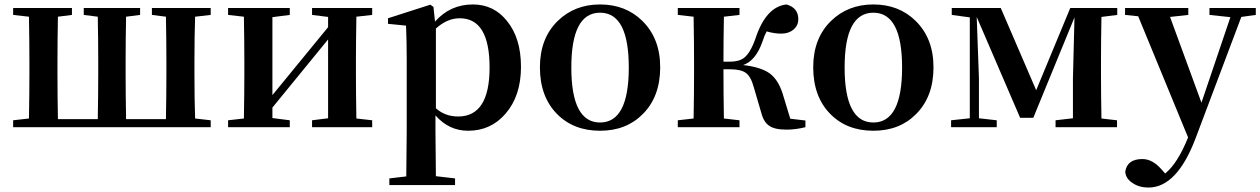

<svg xmlns="http://www.w3.org/2000/svg" viewBox="-20 -571 5658 862"><path d="M856 -496Q853 -411 853 -300V-235Q853 -125 856 -39L926 -31V0H39V-31L110 -39Q112 -153 112 -235V-300Q112 -382 110 -496L39 -504V-535H303V-504L240 -496Q238 -382 238 -300V-235Q238 -150 240 -36H419Q421 -150 421 -235V-300Q421 -382 419 -496L356 -504V-535H609V-504L546 -496Q544 -382 544 -300V-235Q544 -150 546 -36H725Q727 -150 727 -235V-300Q727 -382 725 -496L662 -504V-535H926V-504Z M1580 -496Q1578 -382 1578 -300V-235Q1578 -153 1580 -39L1651 -31V0H1381V-31L1453 -40V-394L1203 -88V-41L1281 -31V0H1004V-31L1075 -39Q1077 -153 1077 -235V-300Q1077 -382 1075 -496L1004 -504V-535H1281V-504L1203 -494V-144L1453 -449V-495L1381 -504V-535H1651V-504Z M1937 -85Q1978 -48 2037 -48Q2178 -48 2178 -268Q2178 -489 2044 -489Q1988 -489 1937 -443ZM1933 -474Q2001 -551 2103 -551Q2197 -551 2256 -477Q2319 -400 2319 -271Q2319 -141 2250 -61Q2184 16 2082 16Q1995 16 1935 -53V16Q1935 76 1937 220L2023 230V260H1728V230L1804 221Q1806 77 1806 16V-306Q1806 -384 1803 -456L1722 -464V-489L1912 -550L1926 -540Z M2481 -59Q2404 -137 2404 -269Q2404 -399 2484 -477Q2560 -551 2674 -551Q2788 -551 2863 -478Q2944 -399 2944 -269Q2944 -137 2866 -59Q2792 16 2674 16Q2555 16 2481 -59ZM2803 -268Q2803 -514 2674 -514Q2545 -514 2545 -268Q2545 -21 2674 -21Q2803 -21 2803 -268Z M3596 -30V0Q3552 11 3512 11Q3458 11 3434 -6Q3409 -22 3398 -64L3364 -180Q3351 -228 3328 -244Q3306 -260 3257 -260H3228Q3228 -153 3230 -39L3300 -31V0H3023V-31L3094 -39Q3096 -153 3096 -235V-300Q3096 -382 3094 -496L3023 -504V-535H3300V-504L3230 -496Q3228 -384 3228 -294H3255Q3298 -294 3320 -311Q3349 -333 3372 -399Q3419 -541 3511 -551Q3564 -536 3564 -485Q3564 -456 3542 -438Q3521 -420 3487 -420Q3457 -420 3422 -430Q3411 -410 3403 -384Q3373 -298 3316 -279Q3395 -270 3435 -242Q3473 -214 3493 -153L3528 -38Z M3708 -59Q3631 -137 3631 -269Q3631 -399 3711 -477Q3787 -551 3901 -551Q4015 -551 4090 -478Q4171 -399 4171 -269Q4171 -137 4093 -59Q4019 16 3901 16Q3782 16 3708 -59ZM4030 -268Q4030 -514 3901 -514Q3772 -514 3772 -268Q3772 -21 3901 -21Q4030 -21 4030 -268Z M4925 -495Q4923 -381 4923 -300V-235Q4923 -153 4925 -39L4995 -31V0H4719V-31L4797 -40V-219L4804 -493L4619 -42H4560L4365 -495L4375 -220V-40L4455 -31V0H4250V-31L4334 -40V-493L4253 -504V-535H4473L4632 -166L4785 -535H4996V-504Z M5618 -504 5553 -495 5348 49Q5264 271 5136 271Q5095 271 5065 251Q5033 230 5032 199Q5041 143 5109 143Q5155 143 5197 192L5211 208Q5267 163 5314 46L5090 -498L5031 -504V-535H5315V-504L5233 -495L5374 -110L5504 -494L5410 -504V-535H5618Z"/></svg>

Font: Source Han Serif JP
Style: Bold
Weight: 700
Designer: Ryoko NISHIZUKA  (kana & ideographs); Frank Grießhammer (Latin, Greek & Cyrillic); Wenlong ZHANG  (bopomofo); Sandoll Co
Foundry: Adobe Systems Incorporated
Version: Version 1.000;PS 1;hotconv 16.6.53;makeotf.lib2.5.65590